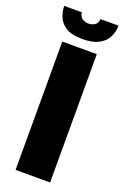

<svg xmlns="http://www.w3.org/2000/svg" viewBox="-164 -785 539 831"><g transform="rotate(20 105.0 -369.5)"><path d="M25 0V-591H184V0ZM103 -631Q50 -631 23.5 -649.5Q-3 -668 -11.5 -693.5Q-20 -719 -20 -739H62Q62 -721 75 -712Q88 -703 104 -703Q121 -703 133.5 -711.5Q146 -720 147 -739H230Q230 -709 217 -684.5Q204 -660 176.5 -645.5Q149 -631 103 -631Z"/></g></svg>

Font: Alumni Sans Thin Black
Style: Regular
Weight: 900
Version: Version 1.018